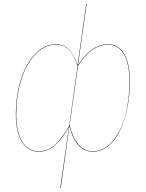

<svg xmlns="http://www.w3.org/2000/svg" viewBox="-20 -748 727 958"><path d="M280.8 189.9 324.2 -116.2Q308.6 -88.4 294.2 -68.1Q279.8 -47.9 261.2 -29.3Q242.7 -10.7 220.5 -1Q198.2 8.8 172.9 8.8Q120.1 8.8 89.6 -39.6Q59.1 -87.9 59.1 -175.8Q59.1 -267.1 83 -346.4Q106.9 -425.8 153.3 -476.3Q199.7 -526.9 258.8 -526.9Q299.3 -526.9 325 -499.5Q350.6 -472.2 367.2 -422.9L410.2 -728H412.1L369.1 -422.9Q435.5 -526.9 518.1 -526.9Q572.3 -526.9 600.1 -478.3Q627.9 -429.7 627.9 -339.8Q627.9 -273.4 615.5 -211.4Q603 -149.4 580.3 -100.1Q557.6 -50.8 522.2 -21Q486.8 8.8 443.8 8.8Q358.4 8.8 326.2 -119.1L283.2 189.9ZM172.9 6.8Q220.2 6.8 255.9 -26.6Q291.5 -60.1 325.2 -121.1L367.2 -418.9Q350.1 -471.2 325 -498Q299.8 -524.9 258.8 -524.9Q200.2 -524.9 154.3 -474.6Q108.4 -424.3 84.7 -345.5Q61 -266.6 61 -175.8Q61 -88.9 90.8 -41Q120.6 6.8 172.9 6.8ZM443.8 6.8Q500 6.8 542.5 -44.2Q585 -95.2 605.5 -172.9Q626 -250.5 626 -339.8Q626 -428.7 598.6 -476.8Q571.3 -524.9 518.1 -524.9Q435.1 -524.9 369.1 -418.9L327.1 -124Q341.3 -63 370.6 -28.1Q399.9 6.8 443.8 6.8Z"/></svg>

Font: Fira Sans Compressed Two
Style: Italic
Weight: 100
Width: 3
Italic angle: -8°
Designer: Carrois Corporate & Edenspiekermann AG
Foundry: Carrois Corporate GbR & Edenspiekermann AG
Version: Version 4.203;PS 004.203;hotconv 1.0.88;makeotf.lib2.5.64775